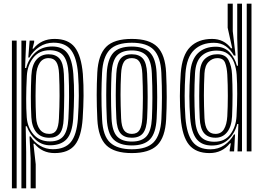

<svg xmlns="http://www.w3.org/2000/svg" viewBox="-20 -820 1427 1040"><path d="M146 200V37.5L139.8 -80.8H146Q164.8 -49.5 196.8 -30.6Q228.8 -11.8 265.8 -11.8Q331.8 -11.8 363.5 -50.2Q395.2 -88.8 402 -176.2Q406.5 -244 406.9 -300.5Q407.2 -357 402.8 -419.5Q395.8 -507.5 365.2 -548.1Q334.8 -588.8 270 -588.8Q228 -588.8 193.6 -566.4Q159.2 -544 139.2 -508.2H133.2L140.5 -600H165V-591.5L156.2 -556.5H161.2Q203.5 -609.2 275.5 -609.2Q349.8 -609.2 385 -564Q420.2 -518.8 428.8 -419.2Q433.2 -358.8 432.6 -300.8Q432 -242.8 427.8 -177.8Q420.8 -78.5 385.5 -34.6Q350.2 9.2 275.8 9.2Q208.2 9.2 167 -41.5H161L173.5 69.8V200ZM44.5 200V-600H70.2V200ZM96 200V-600H121.8L115.8 -451.5H121.8Q134.5 -501.5 171 -534.9Q207.5 -568.2 262.8 -568.2Q317 -568.2 344 -533.4Q371 -498.5 377.2 -419.5Q381.8 -358.2 381.2 -301.8Q380.8 -245.2 376.5 -176.5Q370.8 -99.2 341.5 -66.9Q312.2 -34.5 255.2 -33Q209.2 -31.8 175.8 -60.9Q142.2 -90 125 -136H119.2L121.8 4V200ZM250.8 -54Q301.2 -54 324.1 -83.4Q347 -112.8 350.5 -177Q353.5 -234.2 354 -293.4Q354.5 -352.5 351.5 -418.2Q348 -487.2 324.1 -517.5Q300.2 -547.8 249.5 -547.8Q192.2 -547.8 160.5 -507.4Q128.8 -467 125.5 -410Q118.5 -275.8 124.8 -185Q129 -129.2 161.9 -91.6Q194.8 -54 250.8 -54ZM247 -73.8Q201.8 -73.8 177.1 -103.2Q152.5 -132.8 149.8 -184.8Q147 -240.2 147.1 -296.6Q147.2 -353 149.8 -410.5Q152.8 -469 178 -497.5Q203.2 -526 243 -526Q282.5 -526 302.9 -501.9Q323.2 -477.8 326 -419.2Q328.2 -361.5 327.9 -302.9Q327.5 -244.2 325 -177.5Q322.8 -120.5 303.9 -97.1Q285 -73.8 247 -73.8ZM247 -94.8Q273 -94.8 285 -114.2Q297 -133.8 299.2 -178.2Q302.5 -244.5 302.6 -300.9Q302.8 -357.2 300 -419.2Q298 -464.5 284.6 -484.9Q271.2 -505.2 242.8 -505.2Q212.5 -505.2 195.4 -479.9Q178.2 -454.5 175.5 -410Q172.8 -359.2 172.6 -300Q172.5 -240.8 175.5 -184Q178 -142.5 196.1 -118.6Q214.2 -94.8 247 -94.8Z M694 9.2Q599.2 9.2 555.6 -33.2Q512 -75.8 507.2 -173.8Q503.8 -246.8 503.8 -306.1Q503.8 -365.5 507 -427Q512.2 -522.8 554.8 -566Q597.2 -609.2 694 -609.2Q789 -609.2 832 -566.4Q875 -523.5 879.8 -426.8Q883.2 -352.2 883.1 -292.9Q883 -233.5 880 -173.8Q874.8 -76 831.6 -33.4Q788.5 9.2 694 9.2ZM694 -11.5Q776.5 -11.5 813 -50.2Q849.5 -89 854.2 -175Q857 -234.2 857.2 -291.6Q857.5 -349 854 -425.8Q850 -511.2 813.1 -549.9Q776.2 -588.5 694 -588.5Q610.8 -588.5 574 -549.9Q537.2 -511.2 532.8 -425Q530 -370.5 529.6 -311.5Q529.2 -252.5 533 -174Q537.2 -83.8 576.6 -47.6Q616 -11.5 694 -11.5ZM694 -32.2Q628 -32.2 595.1 -64.5Q562.2 -96.8 558.5 -177Q552.5 -308 558.2 -422.8Q562.5 -499 593.2 -533.4Q624 -567.8 694 -567.8Q759.5 -567.8 791.9 -535.6Q824.2 -503.5 828.2 -425.5Q831.5 -352.5 831.5 -293.5Q831.5 -234.5 828.5 -178Q824.5 -99.5 793.1 -65.9Q761.8 -32.2 694 -32.2ZM694 -53.2Q748.2 -53.2 773.8 -82.1Q799.2 -111 802.8 -178.8Q805.2 -228.8 805.5 -289.5Q805.8 -350.2 802.5 -422.5Q799.5 -490.2 773.4 -518.5Q747.2 -546.8 694 -546.8Q639 -546.8 613.4 -518.1Q587.8 -489.5 584.2 -422Q581.8 -373 581.4 -312Q581 -251 584.2 -177.8Q587.8 -109 614.1 -81.1Q640.5 -53.2 694 -53.2ZM694 -74Q653 -74 632.9 -97.8Q612.8 -121.5 610.2 -179Q607 -245.5 607 -303.1Q607 -360.8 610 -420.8Q613 -477.2 632.5 -501.6Q652 -526 694 -526Q733.5 -526 753.8 -502.9Q774 -479.8 776.8 -421.8Q779.8 -354.5 779.8 -294.8Q779.8 -235 777 -180Q774 -122.8 754.5 -98.4Q735 -74 694 -74ZM694 -94.8Q723 -94.8 735.9 -115.6Q748.8 -136.5 751.2 -181.2Q753.8 -233 754 -290.2Q754.2 -347.5 751 -420.5Q749 -464.2 735.9 -484.8Q722.8 -505.2 694 -505.2Q664.2 -505.2 651.1 -484.5Q638 -463.8 635.8 -419.5Q632.8 -361.8 632.9 -306.5Q633 -251.2 636 -180Q638 -133.8 651.9 -114.2Q665.8 -94.8 694 -94.8Z M1342.2 0H1316.5V-800H1342.2ZM1290.8 0H1266.5L1271 -148.5H1265Q1252 -97.8 1217 -64.8Q1182 -31.8 1127.5 -31.8Q1073 -31.8 1044.9 -66.6Q1016.8 -101.5 1010.2 -180.5Q1005.8 -241.5 1005.8 -298.6Q1005.8 -355.8 1010.2 -422.2Q1015.5 -496.5 1052 -531.8Q1088.5 -567 1149.2 -567Q1196 -567 1224.2 -536Q1252.5 -505 1263.2 -464H1269.2L1265 -614V-800H1290.8ZM1114.5 9.2Q1041 9.2 1004.1 -35.6Q967.2 -80.5 959 -180.5Q954.2 -242.2 954.4 -299.6Q954.5 -357 959 -422.8Q966.2 -521.8 1010.2 -565.5Q1054.2 -609.2 1128.5 -609.2Q1193.5 -609.2 1231.5 -558.5H1237.8L1213.2 -669.8V-800H1240.8V-651L1256 -519L1246.8 -519.2Q1229.5 -550.8 1203 -569.5Q1176.5 -588.2 1138.8 -588.2Q1072 -588.2 1031.5 -549.2Q991 -510.2 984.5 -422.5Q980.2 -358.2 980.2 -300.6Q980.2 -243 984.5 -181.5Q991.5 -93.8 1023 -52.5Q1054.5 -11.2 1120.2 -11.2Q1162 -11.2 1194.8 -33.6Q1227.5 -56 1247.5 -91.8H1253.2L1248 0H1224.2V-8.5L1230.5 -43.5H1225.5Q1183.2 9.2 1114.5 9.2ZM1140.8 -52.2Q1198 -52.2 1228 -92.8Q1258 -133.2 1261.2 -190Q1268.2 -320.8 1262 -415.2Q1259.2 -451 1248.1 -480.8Q1237 -510.5 1214.2 -528.2Q1191.5 -546 1153.8 -546Q1103 -546 1071.4 -516.8Q1039.8 -487.5 1036.2 -421.8Q1033 -359.5 1033 -303.4Q1033 -247.2 1036.2 -181Q1039.5 -113.2 1064.4 -82.8Q1089.2 -52.2 1140.8 -52.2ZM1147.2 -74Q1106.5 -74 1085.4 -98.8Q1064.2 -123.5 1061.8 -180.8Q1059 -241.8 1059.1 -299.6Q1059.2 -357.5 1061.8 -421.5Q1064 -478 1091 -502.1Q1118 -526.2 1157.2 -526.2Q1201.5 -526.2 1218.1 -494.1Q1234.8 -462 1237 -415.8Q1242.2 -307.8 1237 -190Q1234.2 -134 1210.2 -104Q1186.2 -74 1147.2 -74ZM1147.2 -94.8Q1177.8 -94.8 1193.1 -120.1Q1208.5 -145.5 1211.2 -190Q1214 -240.8 1214.1 -300.9Q1214.2 -361 1211.2 -415.8Q1209 -455 1199.2 -480.1Q1189.5 -505.2 1157.2 -505.2Q1130.8 -505.2 1110.2 -485.1Q1089.8 -465 1087.5 -422.5Q1084.5 -360.5 1084.5 -303.4Q1084.5 -246.2 1087.5 -180.2Q1089.8 -135.5 1104.4 -115.1Q1119 -94.8 1147.2 -94.8Z"/></svg>

Font: Big Shoulders Inline Display ExtraBold
Style: Regular
Weight: 800
Designer: Patric King
Foundry: XO Type Co
Version: Version 1.000